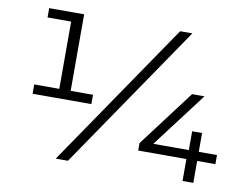

<svg xmlns="http://www.w3.org/2000/svg" viewBox="-76 -807 1181 914"><g transform="rotate(10 514.5 -350.0)"><path d="M260 -296 227 -330H368V-285H84V-330H238L205 -296V-680L229 -655H91V-700H260ZM246 0 724 -700H783L305 0ZM626 -106V-142L832 -415H892L685 -142L658 -150H999V-106ZM859 0V-106L863 -150V-241H911V0Z"/></g></svg>

Font: MOST Montserrat
Style: Regular
Weight: 400
Designer: Julieta Ulanovsky
Foundry: Julieta Ulanovsky
Version: Version 8.000;March 11, 2024;FontCreator 15.0.0.2926 64-bit